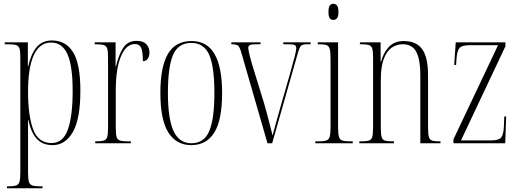

<svg xmlns="http://www.w3.org/2000/svg" viewBox="-20 -761 2766 1020"><path d="M17 239V229H22Q52 229 66 224Q80 219 84 203Q88 187 88 152V-452Q88 -486 84 -501.5Q80 -517 65.5 -521.5Q51 -526 19 -526H5V-536H128V-409H130Q145 -476 175 -511Q205 -546 256 -546Q330 -546 368.5 -483.5Q407 -421 407 -279Q407 -129 367 -59.5Q327 10 259 10Q206 10 175 -24Q144 -58 131 -123H129Q129 -87 129 -53Q129 -19 129 17V152Q129 187 133 203Q137 219 151 224Q165 229 194 229H206V239ZM254 -1Q315 -1 340.5 -73Q366 -145 366 -277Q366 -413 338 -474Q310 -535 251 -535Q191 -535 160 -469Q129 -403 129 -274Q129 -147 156 -74Q183 -1 254 -1Z M486 0V-10H487Q517 -10 531.5 -14.5Q546 -19 550 -35Q554 -51 554 -85V-451Q554 -486 550 -501.5Q546 -517 531 -521.5Q516 -526 486 -526H483V-536H594V-408H596Q609 -465 633 -504.5Q657 -544 706 -544Q741 -544 757.5 -526Q774 -508 774 -481Q774 -461 764.5 -448.5Q755 -436 739 -436Q739 -487 730 -507Q721 -527 697 -527Q650 -527 622.5 -461.5Q595 -396 595 -280V-85Q595 -51 599 -35Q603 -19 617.5 -14.5Q632 -10 664 -10H675V0Z M996 10Q917 10 874.5 -57Q832 -124 832 -267Q832 -406 872 -474.5Q912 -543 998 -543Q1080 -543 1120 -473.5Q1160 -404 1160 -267Q1160 -122 1118 -56Q1076 10 996 10ZM997 0Q1065 0 1092 -65.5Q1119 -131 1119 -267Q1119 -406 1091.5 -469.5Q1064 -533 996 -533Q927 -533 899.5 -469.5Q872 -406 872 -267Q872 -130 902 -65Q932 0 997 0Z M1263 -478Q1254 -510 1245.5 -518Q1237 -526 1209 -526V-536H1364V-526H1344Q1318 -526 1308.5 -522Q1299 -518 1299 -507Q1299 -496 1305.5 -469.5Q1312 -443 1319 -420L1383 -212Q1390 -186 1399 -154Q1408 -122 1415.5 -91.5Q1423 -61 1428 -41Q1436 -71 1446.5 -109.5Q1457 -148 1476 -214L1522 -374Q1554 -486 1554 -504Q1554 -517 1546 -521.5Q1538 -526 1508 -526H1485V-536H1630V-526H1612Q1590 -526 1581 -519.5Q1572 -513 1562 -478L1426 0H1401Z M1751 -655Q1739 -655 1732 -664Q1725 -673 1725 -698Q1725 -723 1732 -732Q1739 -741 1751 -741Q1762 -741 1770 -732Q1778 -723 1778 -698Q1778 -673 1770 -664Q1762 -655 1751 -655ZM1655 0V-10H1670Q1699 -10 1713 -14.5Q1727 -19 1731.5 -35Q1736 -51 1736 -86V-448Q1736 -483 1732 -499.5Q1728 -516 1715.5 -521Q1703 -526 1675 -526H1668V-536H1776V-86Q1776 -51 1780.5 -35Q1785 -19 1798.5 -14.5Q1812 -10 1841 -10H1854V0Z M1889 0V-10H1896Q1926 -10 1940 -14.5Q1954 -19 1958 -35Q1962 -51 1962 -85V-452Q1962 -486 1958 -501.5Q1954 -517 1940 -521.5Q1926 -526 1897 -526H1892V-536H2002V-433H2004Q2017 -482 2046.5 -512.5Q2076 -543 2125 -543Q2192 -543 2223 -499.5Q2254 -456 2254 -362V-85Q2254 -51 2258 -35Q2262 -19 2275 -14.5Q2288 -10 2316 -10H2320V0H2213V-365Q2213 -443 2192 -484.5Q2171 -526 2119 -526Q2087 -526 2060.5 -507.5Q2034 -489 2018.5 -447Q2003 -405 2003 -335V-85Q2003 -51 2007 -35Q2011 -19 2024.5 -14.5Q2038 -10 2067 -10H2073V0Z M2389 0V-21L2626 -521H2476Q2434 -521 2421 -506Q2408 -491 2405 -447L2403 -416H2393L2401 -536H2665V-515L2429 -15H2588Q2629 -15 2642 -30Q2655 -45 2657 -90L2659 -142H2669L2664 0Z"/></svg>

Font: Noto Serif Display ExtraCondensed ExtraLight
Style: Regular
Weight: 200
Width: 2
Designer: Monotype Design Team
Foundry: Monotype Imaging Inc.
Version: Version 2.009